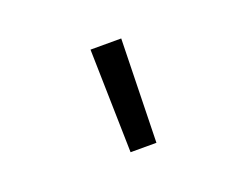

<svg xmlns="http://www.w3.org/2000/svg" viewBox="-61 -809 709 545"><g transform="rotate(-20 293.0 -537.0)"><path d="M253.9 -380.9 246.6 -693.4H339.4L332 -380.9Z"/></g></svg>

Font: Cascadia Mono NF SemiLight
Style: Regular
Weight: 350
Monospace: yes
Designer: Aaron Bell
Foundry: Saja Typeworks
Version: Version 2404.023; ttfautohint (v1.8.4)